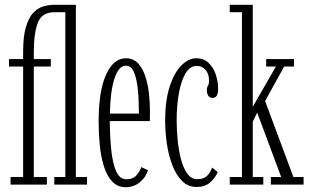

<svg xmlns="http://www.w3.org/2000/svg" viewBox="-20 -770 1294 801"><path d="M24 0V-31.5H76.5V-492.5H17.5V-523.5H76.5V-554.5Q76.5 -617.5 87.8 -656.2Q99 -695 117.5 -715.2Q136 -735.5 159.2 -742.8Q182.5 -750 206.5 -750H296.5V-31.5H343V0H206.5V-31.5H252.5V-719H206.5Q154.5 -719 137.8 -675.2Q121 -631.5 121 -550V-523.5H192V-492.5H121V-31.5H175.5V0Z M504.5 11Q470 11 447.8 -13Q425.5 -37 413.2 -76.8Q401 -116.5 396.2 -165Q391.5 -213.5 391.5 -262.5Q391.5 -391.5 422.8 -459.2Q454 -527 505 -527Q535 -527 554.5 -507.2Q574 -487.5 585.2 -454.8Q596.5 -422 601 -383.2Q605.5 -344.5 605.5 -306.5Q605.5 -296 605.5 -285.5Q605.5 -275 605 -265H438Q438.5 -201.5 444 -146Q449.5 -90.5 464.2 -56.2Q479 -22 507 -22Q535 -22 549.8 -39.2Q564.5 -56.5 569.5 -73L597 -60Q589.5 -31.5 564 -10.2Q538.5 11 504.5 11ZM505 -496Q475 -496 457.5 -442.2Q440 -388.5 438.5 -296H559.5Q559.5 -351.5 555 -396.8Q550.5 -442 538.8 -469Q527 -496 505 -496Z M799.5 10Q764.5 10 739.8 -14.8Q715 -39.5 699.2 -80.2Q683.5 -121 676.2 -170Q669 -219 669 -267Q669 -350.5 687.8 -408.5Q706.5 -466.5 736.5 -496.8Q766.5 -527 799.5 -527Q829.5 -527 849.8 -508Q870 -489 880 -459.8Q890 -430.5 890 -399Q890 -361.5 867 -361.5Q855 -361.5 849 -370.5Q843 -379.5 843 -393Q843 -406.5 847.5 -412.5Q852 -418.5 852 -434.5Q852 -461.5 837.8 -478.2Q823.5 -495 800.5 -495Q771.5 -495 753 -462.2Q734.5 -429.5 725.8 -378Q717 -326.5 717 -269.5Q717 -228.5 721.2 -185.2Q725.5 -142 735.2 -105Q745 -68 761.8 -45.2Q778.5 -22.5 803 -22.5Q829 -22.5 843 -35.5Q857 -48.5 865 -71L888.5 -52Q880.5 -32.5 859.2 -11.2Q838 10 799.5 10Z M938.5 0V-31.5H989.5V-719H938.5V-750H1034.5V-324.5L1131 -492.5H1090.5V-523.5H1206.5V-492.5H1165.5L1086 -348.5L1204 -31.5H1246.5V0H1110V-31.5H1153L1053 -300L1034.5 -262.5V-31.5H1078.5V0Z"/></svg>

Font: Imbue 10pt ExtraLight
Style: Regular
Weight: 200
Designer: Tyler Finck
Foundry: Etcetera Type Company
Version: Version 1.102; ttfautohint (v1.8.3)